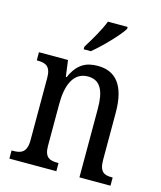

<svg xmlns="http://www.w3.org/2000/svg" viewBox="-114 -849 782 932"><g transform="rotate(15 277.0 -383.0)"><path d="M233 -619V-606H269C319 -647 390 -721 411 -756V-766H312C295 -721 262 -666 233 -619ZM22 0H258V-41H253C215 -41 187 -49 187 -108V-321C187 -405 211 -484 288 -484C352 -484 374 -432 374 -346V0H530V-41H526C488 -41 463 -50 463 -113V-349C463 -486 411 -546 321 -546C261 -546 219 -524 188 -454H184L173 -536H27V-495H32C69 -495 98 -486 98 -427V-113C98 -50 68 -41 30 -41H22Z"/></g></svg>

Font: Noto Serif Tamil Condensed
Style: Italic
Weight: 400
Width: 3
Italic angle: -12°
Designer: Indian Type Foundry, Tom Grace, and the Monotype Design Team
Foundry: Monotype Imaging Inc.
Version: Version 2.003